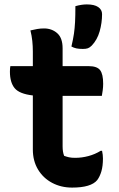

<svg xmlns="http://www.w3.org/2000/svg" viewBox="-20 -838 540 871"><path d="M443 -154Q445 -145 446 -136Q447 -127 447 -119Q447 -85 440 -61Q433 -37 421 -21Q393 13 307 13Q257 13 216.5 -8.5Q176 -30 152.5 -69Q129 -108 129 -160V-405Q68 -412 46.5 -438Q25 -464 25 -513Q25 -520 25.5 -527Q26 -534 27 -538H129V-604Q129 -629 126.5 -652.5Q124 -676 118 -700Q134 -704 149 -706.5Q164 -709 180 -709Q215 -709 239.5 -687.5Q264 -666 264 -619V-538H382Q420 -538 434 -520Q448 -502 448 -458Q448 -443 446 -428.5Q444 -414 442 -403H264V-174Q264 -148 271 -131Q282 -127 293 -124.5Q304 -122 321 -122Q351 -122 381 -130Q411 -138 437 -154ZM374 -818Q408 -818 425.5 -806Q443 -794 443 -774Q443 -734 432 -695.5Q421 -657 396 -631Q387 -622 378.5 -619Q370 -616 356 -616Q338 -616 326.5 -618.5Q315 -621 304 -627Q312 -661 315.5 -685.5Q319 -710 320.5 -738Q322 -766 322 -810Q350 -818 374 -818Z"/></svg>

Font: Recursive Sn Csl St
Style: Bold
Weight: 700
Version: Version 1.079;hotconv 1.0.112;makeotfexe 2.5.65598; ttfautoh